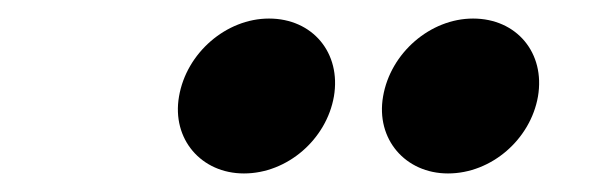

<svg xmlns="http://www.w3.org/2000/svg" viewBox="-20 -803 640 207"><path d="M173 -699C165 -653 197 -616 243 -616C290 -616 332 -653 340 -699C348 -746 317 -783 270 -783C224 -783 181 -746 173 -699ZM393 -699C385 -653 417 -616 463 -616C510 -616 552 -653 560 -699C568 -746 537 -783 490 -783C444 -783 401 -746 393 -699Z"/></svg>

Font: CommitMono
Style: Bold Italic
Weight: 700
Monospace: yes
Designer: Eigil Nikolajsen
Foundry: Eigil Nikolajsen
Version: Version 1.143